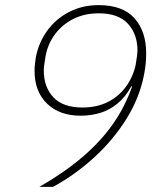

<svg xmlns="http://www.w3.org/2000/svg" viewBox="-20 -730 640 750"><path d="M295 -278Q213 -278 164 -325Q115 -372 115 -453Q115 -467 116.5 -480.5Q118 -494 120 -507Q132 -566 165.5 -611.5Q199 -657 250.5 -683.5Q302 -710 365 -710Q460 -710 505.5 -658.5Q551 -607 551 -522Q551 -501 549 -480.5Q547 -460 543 -440Q526 -350 475 -267.5Q424 -185 349.5 -116.5Q275 -48 187 0H134Q231 -56 301.5 -116Q372 -176 420 -244Q468 -312 496 -392L493 -393Q470 -351 439 -325.5Q408 -300 371.5 -289Q335 -278 295 -278ZM302 -310Q358 -310 401 -331.5Q444 -353 472 -391.5Q500 -430 510 -477Q514 -501 515.5 -513Q517 -525 517 -532Q517 -597 479.5 -637.5Q442 -678 366 -678Q310 -678 266.5 -656Q223 -634 195 -596.5Q167 -559 158 -511Q154 -486 152.5 -474.5Q151 -463 151 -455Q151 -390 188.5 -350Q226 -310 302 -310Z"/></svg>

Font: IBM Plex Sans ExtraLight
Style: Italic
Weight: 250
Italic angle: -11.31°
Designer: Mike Abbink, Paul van der Laan, Pieter van Rosmalen
Foundry: Bold Monday
Version: Version 3.201